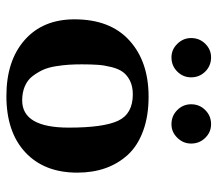

<svg xmlns="http://www.w3.org/2000/svg" viewBox="-60 -616 686 606"><g transform="rotate(90 283.0 -313.0)"><path d="M309.1 -573.2C309.1 -556.3 315.2 -541.7 327.4 -529.5C339.6 -517.3 354.5 -511.2 372.1 -511.2C388.7 -511.2 403 -517.4 415 -529.8C427.1 -542.2 433.1 -556.6 433.1 -573.2C433.1 -590.8 427.1 -605.7 415 -617.9C403 -630.1 388.7 -636.2 372.1 -636.2C354.5 -636.2 339.6 -630.1 327.4 -617.9C315.2 -605.7 309.1 -590.8 309.1 -573.2ZM100.1 -573.2C100.1 -556.6 106.1 -542.2 118.2 -529.8C130.2 -517.4 144.5 -511.2 161.1 -511.2C178.7 -511.2 193.6 -517.3 205.8 -529.5C218 -541.7 224.1 -556.3 224.1 -573.2C224.1 -590.8 218 -605.7 205.8 -617.9C193.6 -630.1 178.7 -636.2 161.1 -636.2C144.5 -636.2 130.2 -630.1 118.2 -617.9C106.1 -605.7 100.1 -590.8 100.1 -573.2ZM41 -205.1C41 -138.7 62.7 -86.3 106.2 -47.9C149.7 -9.4 208.7 9.8 283.2 9.8C359 9.8 418.3 -10.2 460.9 -50C503.6 -89.9 524.9 -144.5 524.9 -213.9C524.9 -246.1 520.3 -275.6 511 -302.2C501.7 -328.9 487.6 -352.6 468.8 -373.3C449.9 -394 424.8 -410.1 393.6 -421.6C362.3 -433.2 326.2 -439 285.2 -439C211.3 -439 152.1 -418.8 107.7 -378.4C63.2 -338.1 41 -280.3 41 -205.1ZM277.8 -389.2C318.8 -389.2 346.6 -373.7 361.1 -342.8C375.6 -311.8 382.8 -259.9 382.8 -187C382.8 -89 354.2 -40 296.9 -40C280.3 -40 265.5 -42.8 252.4 -48.3C239.4 -53.9 228.9 -61.8 220.9 -72C213 -82.3 206.3 -93.2 200.9 -104.7C195.6 -116.3 191.7 -129.8 189.2 -145.3C186.8 -160.7 185.1 -174.6 184.3 -187C183.5 -199.4 183.1 -213.1 183.1 -228C183.1 -247.9 183.6 -264.7 184.6 -278.6C185.5 -292.4 187.9 -306.8 191.7 -321.8C195.4 -336.8 200.6 -348.8 207.3 -357.9C213.9 -367 223.2 -374.5 235.1 -380.4C247 -386.2 261.2 -389.2 277.8 -389.2Z"/></g></svg>

Font: Linux Biolinum G
Style: Bold
Weight: 700
Designer: Philipp H. Poll
Foundry: Philipp H. Poll
Version: Version 1.1.0